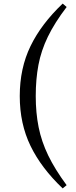

<svg xmlns="http://www.w3.org/2000/svg" viewBox="-20 -842 425 1069"><path d="M179 -307Q179 -214 195 -134Q211 -54 248.5 23.5Q286 101 351 189L329 207Q210 94 150 -29.5Q90 -153 90 -307Q90 -462 150 -585.5Q210 -709 329 -822L351 -803Q284 -715 246.5 -637.5Q209 -560 194 -480.5Q179 -401 179 -307Z"/></svg>

Font: Noto Serif KR SemiBold
Style: Regular
Weight: 600
Designer: Ryoko NISHIZUKA 西塚涼子 (kana & ideographs); Frank Grießhammer (Latin, Greek & Cyrillic); Wenlong ZHANG 张文龙 (bopomofo); San
Foundry: Adobe
Version: Version 2.003-H1;hotconv 1.1.1;makeotfexe 2.6.0